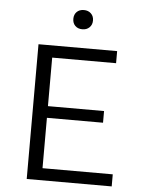

<svg xmlns="http://www.w3.org/2000/svg" viewBox="-57 -888 694 934"><g transform="rotate(5 289.5 -421.5)"><path d="M109 0V-658H493V-599H181V-362H455V-305H181V-59H524V0ZM267 -796Q267 -817 280 -830Q293 -843 315 -843Q336 -843 349.5 -830Q363 -817 363 -796Q363 -775 349.5 -762Q336 -749 315 -749Q293 -749 280 -762Q267 -775 267 -796Z"/></g></svg>

Font: LXGW Bright GB
Style: Regular
Weight: 400
Designer: Christian Thalmann (Catharsis Fonts)
Foundry: LXGW / Christian Thalmann (Catharsis Fonts) / Fontworks Inc.
Version: Version 5.510